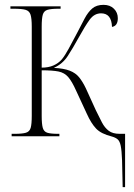

<svg xmlns="http://www.w3.org/2000/svg" viewBox="-20 -562 552 792"><path d="M486 210Q485 140 483.5 99.5Q482 59 478 39.5Q474 20 465 12.5Q456 5 441 1Q397 -10 376.5 -31.5Q356 -53 338 -93L294 -188Q277 -226 261.5 -244Q246 -262 221.5 -267Q197 -272 152 -272V-84Q152 -50 156.5 -34.5Q161 -19 175 -14.5Q189 -10 219 -10H225V0H28V-10H41Q72 -10 87 -14.5Q102 -19 106.5 -34.5Q111 -50 111 -84V-452Q111 -486 106 -501.5Q101 -517 85.5 -521.5Q70 -526 37 -526H23V-536H230V-526H222Q191 -526 176 -521.5Q161 -517 156.5 -501.5Q152 -486 152 -452V-283Q180 -283 200.5 -292Q221 -301 235 -317Q248 -333 263 -360.5Q278 -388 298 -426Q315 -459 329 -485.5Q343 -512 360.5 -527Q378 -542 407 -542Q434 -542 450 -526Q466 -510 466 -487Q466 -455 442 -451Q440 -507 397 -507Q369 -507 350 -481Q331 -455 304 -406Q281 -364 259.5 -331Q238 -298 202 -282Q243 -280 267.5 -270.5Q292 -261 306.5 -243Q321 -225 334 -198L375 -108Q389 -79 400.5 -57Q412 -35 428.5 -22.5Q445 -10 473 -10H496V210Z"/></svg>

Font: Noto Serif Display Condensed ExtraLight
Style: Regular
Weight: 200
Width: 3
Designer: Monotype Design Team
Foundry: Monotype Imaging Inc.
Version: Version 2.009